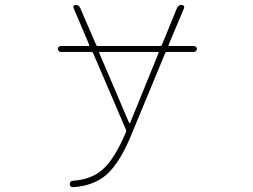

<svg xmlns="http://www.w3.org/2000/svg" viewBox="-20 -565 1040 789"><path d="M280.3 177.7Q353.5 172.9 400.4 132.8Q451.2 88.9 498 -23.4Q499 -27.3 498 -31.2L362.3 -347.7Q360.4 -351.6 356.4 -351.6H230.5Q224.6 -351.6 221.2 -355.5Q217.8 -359.4 217.8 -364.3Q217.8 -369.1 221.2 -372.6Q224.6 -376 230.5 -376H343.8Q347.7 -376 346.7 -380.9L282.2 -532.2Q280.3 -536.1 282.7 -540.5Q285.2 -544.9 290 -544.9Q303.7 -544.9 309.6 -532.2L375 -380.9Q377 -376 380.9 -376H639.6Q643.6 -376 645.5 -380.9L707 -531.2Q712.9 -544.9 727.5 -544.9Q732.4 -544.9 735.4 -540.5Q738.3 -536.1 736.3 -531.2L672.9 -380.9Q671.9 -376 675.8 -376H776.4Q782.2 -376 785.6 -372.6Q789.1 -369.1 789.1 -364.3Q789.1 -359.4 785.6 -355.5Q782.2 -351.6 776.4 -351.6H665Q661.1 -351.6 659.2 -347.7L526.4 -27.3Q475.6 102.5 416 154.3Q362.3 199.2 280.3 204.1Q280.3 204.1 279.3 204.1Q274.4 204.1 270.5 201.2Q266.6 197.3 266.6 191.4Q266.6 185.5 270.5 181.6Q274.4 177.7 280.3 177.7ZM510.7 -59.6Q511.7 -58.6 512.7 -58.6Q513.7 -58.6 514.6 -59.6L631.8 -347.7Q632.8 -351.6 628.9 -351.6H390.6Q386.7 -351.6 387.7 -347.7Z"/></svg>

Font: Rounded-L Mgen+ 2m thin
Style: Regular
Weight: 100
Designer: [Source Han Sans]
Ryoko NISHIZUKA  (kana & ideographs); Paul D. Hunt (Latin, Greek & Cyrillic); Wenlong ZHANG  (bopomofo
Version: Version 1.059.20150602